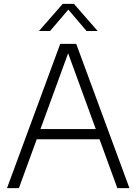

<svg xmlns="http://www.w3.org/2000/svg" viewBox="-20 -965 700 985"><path d="M16 0 289 -740H371L644 0H582L323 -709.5H336L77 0ZM148.5 -250.5 163.5 -303H497L511.5 -250.5ZM180 -806 301.5 -945H359.5L481 -806H424L323 -924.5H338L237 -806Z"/></svg>

Font: Encode Sans SC Condensed Thin Light
Style: Regular
Weight: 300
Version: Version 3.002